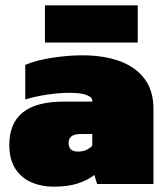

<svg xmlns="http://www.w3.org/2000/svg" viewBox="-20 -692 627 722"><path d="M149 -532V-672H498V-532ZM182 10Q137 10 99 -6Q61 -22 38 -57Q15 -92 15 -148Q15 -228 65.5 -269Q116 -310 221 -310H327V-315Q327 -326 306 -334.5Q285 -343 242 -343Q204 -343 159.5 -336.5Q115 -330 75 -318V-448Q114 -465 174.5 -474.5Q235 -484 290 -484Q369 -484 429 -462.5Q489 -441 523 -396.5Q557 -352 557 -283V0H345L335 -34Q311 -15 273.5 -2.5Q236 10 182 10ZM273 -122Q292 -122 304.5 -128Q317 -134 327 -144V-188H283Q238 -188 238 -155Q238 -122 273 -122Z"/></svg>

Font: Kanit Black
Style: Regular
Weight: 900
Designer: Katatrad Team
Foundry: CadsonDemak
Version: Version 2.000; ttfautohint (v1.8.3)